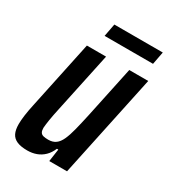

<svg xmlns="http://www.w3.org/2000/svg" viewBox="-164 -731 732 824"><g transform="rotate(30 202.0 -319.5)"><path d="M103 8Q71 8 51.5 -0.5Q32 -9 23.5 -26.5Q15 -44 15 -72Q15 -91 18.5 -116.5Q22 -142 29 -174L100 -510H195L133 -218Q124 -177 120 -151.5Q116 -126 115 -111Q115 -97 119.5 -89.5Q124 -82 133.5 -79.5Q143 -77 158 -77Q180 -77 194.5 -87.5Q209 -98 219 -120Q229 -142 237.5 -175.5Q246 -209 256 -255L310 -510H404L296 0H208L217 -62H210Q200 -38 184 -22.5Q168 -7 147.5 0.5Q127 8 103 8ZM145 -584 157 -647H397L385 -584Z"/></g></svg>

Font: Saira ExtraCondensed SemiBold
Style: Italic
Weight: 600
Width: 2
Italic angle: -12°
Designer: Hector Gatti with collaboration of the Omnibus-Type team
Foundry: Omnibus-Type
Version: Version 1.101